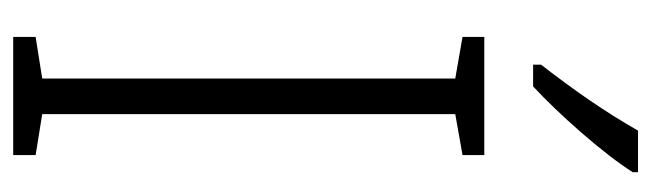

<svg xmlns="http://www.w3.org/2000/svg" viewBox="-368 -670 987 291"><g transform="rotate(90 125.5 -524.5)"><path d="M241 -990V-998H178C150 -949 119 -904 78 -851V-839H111C151 -876 212 -944 241 -990ZM215 -51V-85L153 -95V-721L215 -732V-765H36V-732L99 -721V-95L36 -85V-51Z"/></g></svg>

Font: Noto Sans Tamil UI ExtraCondensed Light
Style: Regular
Weight: 300
Width: 2
Designer: Jelle Bosma - Monotype Design Team
Foundry: Monotype Imaging Inc.
Version: Version 2.004